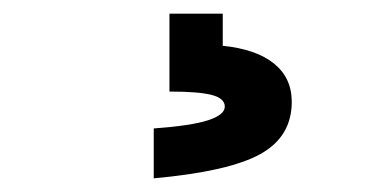

<svg xmlns="http://www.w3.org/2000/svg" viewBox="-20 -63 559 281"><path d="M205 125Q260 121 284.5 113Q309 105 309 93Q309 81 290 76Q271 71 228 71V-43H306V4Q355 9 381 30Q407 51 407 86Q407 137 361 162.5Q315 188 205 198Z"/></svg>

Font: LINE Seed Sans KR Bold
Style: Regular
Weight: 700
Designer: LINE BX Design & Sandoll Inc & Dalton Maag Ltd
Foundry: Sandoll Inc.
Version: Version 1.000